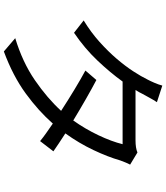

<svg xmlns="http://www.w3.org/2000/svg" viewBox="47 -867 862 996"><g transform="rotate(90 478.0 -369.0)"><path d="M834 -613Q828 -602 822 -587Q816 -572 812 -561Q794 -498 758.5 -423Q723 -348 672 -277Q728 -241 765 -215L712 -146Q695 -160 672 -176.5Q649 -193 621 -212Q556 -138 465 -71.5Q374 -5 247 42L178 -17Q303 -55 396 -119Q489 -183 555 -255Q498 -292 442.5 -325.5Q387 -359 346 -381L395 -438Q437 -416 493 -384Q549 -352 605 -318Q649 -380 681.5 -448.5Q714 -517 728 -574H403Q357 -510 294 -443.5Q231 -377 150 -322L86 -372Q148 -410 197.5 -454.5Q247 -499 285 -543.5Q323 -588 350 -629.5Q377 -671 393 -704Q400 -717 409.5 -739Q419 -761 424 -780L510 -752Q498 -734 486.5 -712.5Q475 -691 467 -677Q463 -668 458 -659.5Q453 -651 447 -641H708Q748 -641 771 -651Z"/></g></svg>

Font: Kinto Sans
Style: Regular
Weight: 400
Designer: Authors: Ryoko NISHIZUKA  (kana & ideographs); Paul D. Hunt (Latin, Greek & Cyrillic); Wenlong ZHANG  (bopomofo); Sandol
Foundry: Adobe Systems Incorporated, ookami Inc.
Version: Version 0.001